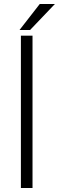

<svg xmlns="http://www.w3.org/2000/svg" viewBox="-20 -940 294 960"><path d="M142.6 0H84.5V-761.7H142.6ZM178.7 -919.9H254.4L130.4 -790H77.6Z"/></svg>

Font: Roboto Web
Style: Light
Weight: 300
Designer: Google
Version: Version 1.200310; 2013